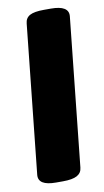

<svg xmlns="http://www.w3.org/2000/svg" viewBox="-82 -742 424 785"><g transform="rotate(-10 129.5 -350.0)"><path d="M85 2Q11 2 15 -42L80 -659Q82 -682 100.5 -692Q119 -702 159 -702H188Q263 -702 259 -658L194 -41Q192 -19 173 -8.5Q154 2 114 2Z"/></g></svg>

Font: Asap Condensed Condensed Black
Style: Italic
Weight: 900
Width: 3
Italic angle: -6°
Designer: Pablo Cosgaya
Foundry: Omnibus-Type
Version: Version 3.001; ttfautohint (v1.8.4.7-5d5b)